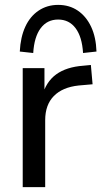

<svg xmlns="http://www.w3.org/2000/svg" viewBox="-20 -766 415 786"><path d="M73 0V-487H162V-371H152Q168 -431 210 -461.5Q252 -492 321 -497L352 -500L359 -421L302 -416Q236 -409 200.5 -373Q165 -337 165 -274V0ZM116 -549 61 -555Q64 -614 83.5 -656.5Q103 -699 138 -722.5Q173 -746 218 -746Q264 -746 298.5 -722.5Q333 -699 353 -656.5Q373 -614 375 -555L320 -549Q316 -615 289.5 -650.5Q263 -686 218 -686Q173 -686 146.5 -650.5Q120 -615 116 -549Z"/></svg>

Font: Nunito Sans 12pt Medium
Style: Regular
Weight: 500
Designer: Vernon Adams
Foundry: Vernon Adams
Version: Version 3.101;gftools[0.9.27]